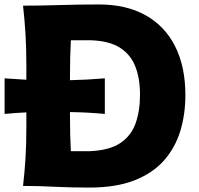

<svg xmlns="http://www.w3.org/2000/svg" viewBox="-37 -826 883 853"><path d="M65.4 0Q72.8 -64.5 76.4 -125Q80.1 -185.5 80.1 -260.7V-326.7Q56.6 -325.7 32.5 -324Q8.3 -322.3 -16.6 -319.8V-478Q32.7 -474.1 80.1 -471.7V-532.7Q80.1 -610.8 76.4 -672.6Q72.8 -734.4 65.4 -800.8Q138.7 -800.8 225.6 -803.5Q312.5 -806.2 402.3 -806.2Q524.4 -806.2 610.1 -758.1Q695.8 -710 741.2 -619.9Q786.6 -529.8 786.6 -402.8Q786.6 -317.9 763.9 -243.7Q741.2 -169.4 691.4 -113Q641.6 -56.6 560.1 -24.7Q478.5 7.3 360.4 7.3Q274.9 7.3 204.1 3.7Q133.3 0 65.4 0ZM277.8 -154.3H360.4Q448.2 -157.7 497.1 -190.2Q545.9 -222.7 565.4 -278.1Q585 -333.5 585 -405.3Q585 -477.5 564.2 -530.5Q543.5 -583.5 496.3 -613.8Q449.2 -644 369.1 -647H277.8Q275.9 -610.8 274.9 -573Q273.9 -535.2 273.9 -487.3V-469.7Q347.2 -471.2 428.7 -478V-319.8Q387.7 -323.7 348.9 -325.7Q310.1 -327.6 273.9 -328.1V-308.1Q273.9 -262.2 274.9 -225.6Q275.9 -189 277.8 -154.3Z"/></svg>

Font: Pinar-DS1-FD Bold
Style: Regular
Weight: 700
Designer: Amin Abedi
Version: Version 2.000